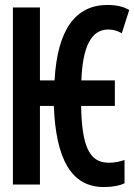

<svg xmlns="http://www.w3.org/2000/svg" viewBox="-20 -744 541 774"><path d="M398 10C436 10 463 4 482 -5V-99C463 -93 445 -88 418 -88C337 -88 310 -161 307 -317H443V-420H308C313 -552 346 -625 416 -625C440 -625 454 -619 471 -610L501 -704C481 -715 456 -724 413 -724C285 -724 211 -625 200 -420H141V-714H32V0H141V-317H197C205 -106 266 10 398 10Z"/></svg>

Font: Noto Sans Mono ExtraCondensed SemiBold
Style: Regular
Weight: 600
Width: 2
Designer: Monotype Design Team
Foundry: Monotype Imaging Inc.
Version: Version 2.014